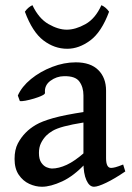

<svg xmlns="http://www.w3.org/2000/svg" viewBox="-20 -711 513 746"><path d="M466.8 -44.9Q425.3 -16.6 392.8 -1Q360.4 14.6 345.2 14.6Q327.1 14.6 315.7 -11Q304.2 -36.6 304.2 -80.1V-340.3Q304.2 -372.6 288.3 -394.3Q272.5 -416 228.5 -415Q199.7 -414.6 175.8 -397Q151.9 -379.4 154.8 -350.1Q155.3 -345.2 142.8 -339.4Q130.4 -333.5 112.5 -328.1Q94.7 -322.8 78.9 -319.8Q63 -316.9 57.1 -318.4L49.3 -339.8Q64.5 -374.5 100.3 -403.8Q136.2 -433.1 182.4 -450.9Q228.5 -468.8 274.4 -468.8Q332 -468.8 362.1 -438.7Q392.1 -408.7 392.1 -358.9V-96.7Q392.1 -58.6 411.6 -58.6Q418.5 -58.6 428.7 -61.3Q439 -64 458.5 -71.8ZM309.1 -235.8Q257.8 -227.5 229 -219.7Q200.2 -211.9 185.1 -203.1Q169.9 -194.3 159.7 -184.1Q147 -170.9 139.2 -154.8Q131.3 -138.7 131.3 -116.7Q131.3 -92.3 140.4 -79.1Q149.4 -65.9 161.4 -61Q173.3 -56.2 181.6 -56.2Q208 -56.2 239.3 -70.6Q270.5 -85 309.1 -119.1L313 -76.7Q267.1 -27.3 221.7 -6.3Q176.3 14.6 143.1 14.6Q118.2 14.6 93.8 3.4Q69.3 -7.8 53 -31.7Q36.6 -55.7 36.6 -93.3Q36.6 -129.4 49.3 -153.6Q62 -177.7 80.1 -195.8Q95.7 -211.9 119.1 -225.8Q142.6 -239.7 186.8 -252.2Q231 -264.6 309.1 -276.4ZM403.8 -665.5Q374.5 -586.4 330.8 -554Q287.1 -521.5 241.2 -521.5Q191.4 -521.5 148.7 -554Q106 -586.4 76.7 -665.5Q88.4 -682.6 106 -690.9Q130.4 -639.2 168.5 -617.4Q206.5 -595.7 239.3 -595.7Q273.4 -595.7 312 -617.2Q350.6 -638.7 374 -690.9Q391.6 -683.1 403.8 -665.5Z"/></svg>

Font: Gentium Book Plus
Style: Regular
Weight: 400
Designer: Victor Gaultney, Annie Olsen, Iska Routamaa, Becca Hirsbrunner
Foundry: SIL International
Version: Version 6.101